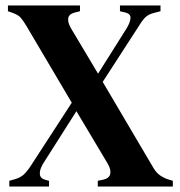

<svg xmlns="http://www.w3.org/2000/svg" viewBox="-20 -681 659 701"><path d="M14 0V-21L32 -26Q54 -32 66.5 -43.5Q79 -55 92 -75L242 -306L76 -587Q64 -607 55 -617Q46 -627 26 -634L9 -640V-661H272V-640L252 -635Q231 -629 229 -614Q227 -599 239 -578L338 -412L442 -577Q455 -598 456.5 -614.5Q458 -631 435 -636L418 -640V-661H566V-640L543 -634Q522 -629 510.5 -617.5Q499 -606 487 -586L355 -382L536 -75Q547 -55 559.5 -44.5Q572 -34 591 -27L611 -21V0H337V-21L357 -25Q379 -30 382.5 -46Q386 -62 373 -84L259 -275L137 -83Q124 -61 125.5 -45Q127 -29 147 -24L159 -21V0Z"/></svg>

Font: DeepMind Serif Text
Style: Regular
Weight: 400
Designer: Frank Grießhammer / Modifications: Colophon Foundry
Foundry: Colophon Foundry
Version: Version 5.003; ttfautohint (v1.8.2)